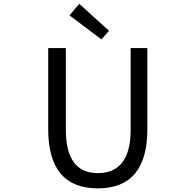

<svg xmlns="http://www.w3.org/2000/svg" viewBox="-20 -989 1040 1021"><path d="M236.3 -302.7V-733.4H330.1V-299.8Q330.1 -68.4 500 -68.4Q674.8 -68.4 674.8 -299.8V-733.4H763.7V-302.7Q763.7 12.7 500 12.7Q236.3 12.7 236.3 -302.7ZM519.5 -779.3 349.6 -907.2 401.4 -968.8 559.6 -825.2Z"/></svg>

Font: Gen Shin Gothic Monospace Regular
Style: Regular
Weight: 400
Designer: [Source Han Sans]
Ryoko NISHIZUKA  (kana & ideographs); Paul D. Hunt (Latin, Greek & Cyrillic); Wenlong ZHANG  (bopomofo
Version: Version 1.002.20150607